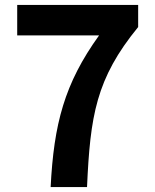

<svg xmlns="http://www.w3.org/2000/svg" viewBox="-20 -761 630 781"><path d="M186 0H334C347 -289 370 -441 542 -651V-741H50V-617H383C242 -421 199 -257 186 0Z"/></svg>

Font: Noto Sans TC
Style: Bold
Weight: 700
Designer: Ryoko NISHIZUKA 西塚涼子 (kana, bopomofo & ideographs); Paul D. Hunt (Latin, Greek & Cyrillic); Sandoll Communications 산돌커뮤니
Foundry: Adobe
Version: Version 2.004;hotconv 1.0.118;makeotfexe 2.5.65603